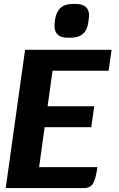

<svg xmlns="http://www.w3.org/2000/svg" viewBox="-20 -952 600 972"><path d="M246 -594 221 -414H457L442 -308H206L178 -106H473Q465 -46 451 -23Q437 0 406 0H9L107 -700H545L530 -594ZM256 -821Q256 -833 257 -839L259 -854Q271 -932 348 -932H362Q431 -932 431 -873Q431 -868 429 -854L427 -839Q417 -761 338 -761H324Q256 -761 256 -821Z"/></svg>

Font: Krub
Style: Bold Italic
Weight: 700
Italic angle: -8°
Designer: Ekaluck Peanpanawate
Foundry: Cadson Demak Co.,Ltd.
Version: Version 1.000; ttfautohint (v1.6)